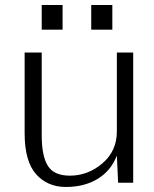

<svg xmlns="http://www.w3.org/2000/svg" viewBox="-20 -727 614 764"><path d="M146 -518V-188Q146 -106 170.5 -67Q195 -28 258 -28Q330 -28 387.5 -77Q445 -126 445 -204V-518H510V0H450L445 -108Q422 -48 369 -15.5Q316 17 242 17Q169 17 123.5 -34Q78 -85 78 -197V-518ZM343 -707H427V-609H343ZM146 -707H229V-609H146ZM343 -707H427V-609H343ZM146 -707H229V-609H146Z"/></svg>

Font: Afta sans
Style: Regular
Weight: 400
Designer: par.qink
Foundry: Oriol Esparraguera Font
Version: Version 1.000